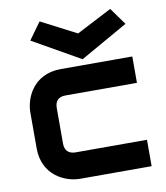

<svg xmlns="http://www.w3.org/2000/svg" viewBox="-85 -839 787 910"><g transform="rotate(-10 308.5 -384.0)"><path d="M571 -127H228C194 -127 176 -145 176 -178V-349C176 -384 194 -401 227 -401H571V-528H227C96 -528 49 -422 49 -350V-178C49 -47 156 0 227 0H571ZM108 -686 337 -556 566 -686 507 -768 337 -680 167 -768Z"/></g></svg>

Font: Audiowide
Style: Regular
Weight: 400
Designer: Astigmatic (AOETI)
Foundry: Astigmatic (AOETI)
Version: Version 1.002